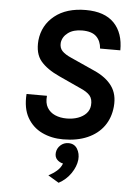

<svg xmlns="http://www.w3.org/2000/svg" viewBox="-60 -707 694 992"><g transform="rotate(5 287.0 -211.0)"><path d="M285 14Q224.5 14 175.5 -9.5Q126.5 -33 99.2 -81Q72 -129 77 -203H183Q179 -165.5 193.2 -141.8Q207.5 -118 234 -106.5Q260.5 -95 294 -95Q326.5 -95 352.8 -104.5Q379 -114 395.2 -131.2Q411.5 -148.5 414 -173Q417 -205.5 401.5 -224Q386 -242.5 349 -258L238 -309Q173 -338.5 140.5 -377.2Q108 -416 114 -485Q122.5 -564 183.5 -613Q244.5 -662 345 -662Q442.5 -662 491.8 -611Q541 -560 540 -470H435Q432.5 -508.5 409 -531.8Q385.5 -555 335 -555Q289.5 -555 261.8 -534.2Q234 -513.5 230 -482Q228 -456 243.2 -439.8Q258.5 -423.5 292 -409L414 -354Q476.5 -326.5 507.2 -283.8Q538 -241 532 -177Q526.5 -118.5 495.8 -75.8Q465 -33 411.5 -9.5Q358 14 285 14ZM282 239.5 226 206Q250 193.5 269 177Q288 160.5 296 138.5Q277 134.5 264.5 121.2Q252 108 254 86Q256.5 63 273.8 47Q291 31 315.5 31Q346 31 361 55.5Q376 80 373 112.5Q369 148 345 183.2Q321 218.5 282 239.5Z"/></g></svg>

Font: Karla
Style: Bold Italic
Weight: 700
Italic angle: -8°
Designer: Jonathan Pinhorn
Version: Version 2.004;gftools[0.9.33]